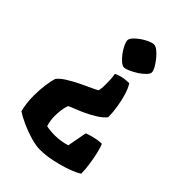

<svg xmlns="http://www.w3.org/2000/svg" viewBox="-234 -600 986 986"><g transform="rotate(45 259.0 -106.5)"><path d="M256 -312Q245 -312 230.5 -324.5Q216 -337 202 -355.5Q188 -374 179 -393Q170 -412 170 -424Q170 -434 182.5 -448Q195 -462 213.5 -475Q232 -488 251 -496.5Q270 -505 283 -505Q294 -505 309.5 -493Q325 -481 340 -462.5Q355 -444 365.5 -425.5Q376 -407 376 -395Q376 -385 362 -370.5Q348 -356 328 -343Q308 -330 288 -321Q268 -312 256 -312ZM249 292Q222 292 183 281Q144 270 106 253Q68 236 43 219Q38 200 34.5 174Q31 148 31 120Q31 78 36 40Q41 2 49 -21Q62 -39 91.5 -57.5Q121 -76 155 -92.5Q189 -109 215.5 -121Q242 -133 248 -138Q252 -154 252 -184Q252 -200 251 -219Q250 -238 247 -256Q257 -262 280 -268Q303 -274 333 -274Q347 -253 357.5 -218.5Q368 -184 374 -145.5Q380 -107 380 -74Q363 -53 336.5 -36.5Q310 -20 281.5 -6.5Q253 7 229.5 16Q206 25 194 31Q187 49 184 71Q181 93 181 116Q181 134 184 151.5Q187 169 191 180Q217 186 251 186Q295 186 337 173L357 66Q371 60 398 53Q425 46 453 45Q461 61 468.5 93Q476 125 481.5 162Q487 199 487 229Q466 243 425.5 257.5Q385 272 338 282Q291 292 249 292Z"/></g></svg>

Font: Texturina Black
Style: Regular
Weight: 900
Designer: Guillermo Torres Carreño
Foundry: Omnibus-Type
Version: Version 1.002; ttfautohint (v1.8.3)